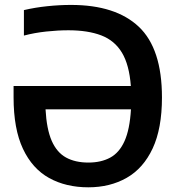

<svg xmlns="http://www.w3.org/2000/svg" viewBox="-20 -770 735 799"><path d="M347.5 9.5Q254.5 9.5 184.5 -29.2Q114.5 -68 75.5 -150.8Q36.5 -233.5 36.5 -365V-412H524.5Q518 -500 487.5 -550.8Q457 -601.5 401.2 -622.8Q345.5 -644 264.5 -644Q221 -644 172.2 -638.8Q123.5 -633.5 79.5 -622V-728Q126.5 -739 177 -744.2Q227.5 -749.5 275.5 -749.5Q461.5 -749.5 557.8 -658.5Q654 -567.5 654 -364.5Q654 -235 615.2 -152.2Q576.5 -69.5 507.2 -30Q438 9.5 347.5 9.5ZM348 -93.5Q400.5 -93.5 438.5 -114Q476.5 -134.5 498.2 -182.8Q520 -231 525 -315H169.5Q174 -232.5 195.2 -184Q216.5 -135.5 254.8 -114.5Q293 -93.5 348 -93.5Z"/></svg>

Font: Encode Sans SemiCondensed SemiCondensed SemiBold
Style: Regular
Weight: 600
Width: 4
Designer: Multiple Designers
Foundry: Impallari Type
Version: Version 3.000; ttfautohint (v1.8.3) -l 8 -r 50 -G 200 -x 14 